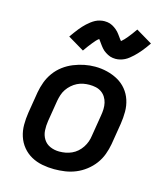

<svg xmlns="http://www.w3.org/2000/svg" viewBox="-116 -864 831 961"><g transform="rotate(15 300.0 -383.5)"><path d="M254 8Q223 8 192 2Q161 -4 135 -18.5Q109 -33 90 -56Q71 -79 61.5 -108Q52 -137 52 -168.5Q52 -200 57 -232L75 -342Q80 -370 90 -397Q100 -424 117.5 -448Q135 -472 159 -490Q183 -508 210.5 -519Q238 -530 265.5 -535.5Q293 -541 321 -541Q353 -541 383.5 -533.5Q414 -526 440 -511.5Q466 -497 485 -474Q504 -451 513.5 -422Q523 -393 523 -361.5Q523 -330 518 -298L500 -188Q495 -160 485 -133Q475 -106 457.5 -82.5Q440 -59 416 -40.5Q392 -22 365 -11Q338 0 310 4Q282 8 254 8ZM256 -84Q273 -84 289 -87Q305 -90 320.5 -97Q336 -104 349 -115.5Q362 -127 371.5 -141.5Q381 -156 386.5 -171.5Q392 -187 394 -203L412 -313Q415 -330 415.5 -346.5Q416 -363 412.5 -378.5Q409 -394 400.5 -407.5Q392 -421 379 -430Q366 -439 350 -442.5Q334 -446 317 -446Q301 -446 285 -443Q269 -440 254 -432.5Q239 -425 226 -413.5Q213 -402 203.5 -388Q194 -374 189 -358.5Q184 -343 181 -327L163 -217Q159 -192 160.5 -167.5Q162 -143 174.5 -123Q187 -103 209 -93.5Q231 -84 256 -84ZM240 -603 156 -653Q165 -666 173.5 -677.5Q182 -689 190 -699Q198 -709 205.5 -717Q213 -725 221 -732.5Q229 -740 239.5 -748Q250 -756 260.5 -761.5Q271 -767 283.5 -770Q296 -773 307 -773Q315 -773 322 -772Q329 -771 335.5 -769Q342 -767 348.5 -763.5Q355 -760 360 -756.5Q365 -753 370.5 -748.5Q376 -744 381 -738.5Q386 -733 389.5 -728Q393 -723 396.5 -718.5Q400 -714 404 -708Q408 -702 412 -698Q419 -704 426 -711Q433 -718 440.5 -727.5Q448 -737 457 -748.5Q466 -760 476 -775L560 -725Q551 -712 542.5 -700.5Q534 -689 526 -679.5Q518 -670 510 -661.5Q502 -653 494.5 -646Q487 -639 476.5 -630.5Q466 -622 455 -616.5Q444 -611 432 -608Q420 -605 408 -605Q401 -605 394 -606Q387 -607 380.5 -609Q374 -611 367.5 -614.5Q361 -618 355.5 -621.5Q350 -625 344.5 -629.5Q339 -634 334.5 -639.5Q330 -645 326 -650Q322 -655 319 -659.5Q316 -664 311.5 -670Q307 -676 304 -680Q296 -674 289.5 -667Q283 -660 275.5 -650.5Q268 -641 259 -629.5Q250 -618 240 -603Z"/></g></svg>

Font: Iosevka Curly SmBdExObl
Style: Regular
Weight: 600
Width: 7
Italic angle: -9°
Monospace: yes
Designer: Belleve Invis
Foundry: Belleve Invis
Version: Version 11.1.0; ttfautohint (v1.8.3)